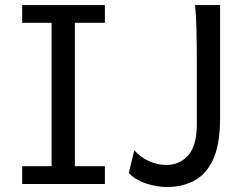

<svg xmlns="http://www.w3.org/2000/svg" viewBox="-20 -733 987 765"><path d="M68.4 -712.9H397.9V-642.1H278.3V-70.8H397.9V0H68.4V-70.8H185.5V-642.1H68.4ZM756.8 -712.9H856.9Q856.9 -600.1 856.9 -487.1Q856.9 -374 856.9 -261.2Q856.9 -159.7 830.1 -99.9Q803.2 -40 755.4 -13.9Q707.5 12.2 644.5 12.2Q621.6 12.2 592.8 6.3Q564 0.5 537.4 -12Q510.7 -24.4 493.2 -43.9L515.1 -134.3Q539.6 -106 574 -90.8Q608.4 -75.7 642.1 -75.7Q695.8 -75.7 730 -114.3Q764.2 -152.8 764.2 -236.8V-478.5Q764.2 -549.8 762.9 -612.1Q761.7 -674.3 756.8 -712.9Z"/></svg>

Font: Andika LitF DSA DSG
Style: Regular
Weight: 400
Designer: Victor Gaultney, Annie Olsen, Julie Remington, Don Collingsworth, Eric Hays, Becca Hirsbrunner
Foundry: SIL International
Version: Version 6.200 ; LitF DSA DSG; ttfautohint (v1.8.3.10-c5d8)